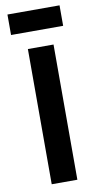

<svg xmlns="http://www.w3.org/2000/svg" viewBox="-96 -908 489 951"><g transform="rotate(-10 148.5 -433.0)"><path d="M14 -866H276V-763H14ZM213 -680V0H84V-680Z"/></g></svg>

Font: Palanquin Dark
Style: Regular
Weight: 400
Designer: Pria Ravichandran
Version: Version 1.001